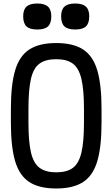

<svg xmlns="http://www.w3.org/2000/svg" viewBox="-20 -1059 640 1093"><path d="M300 14Q203 14 146.5 -23Q90 -60 66 -142Q42 -224 42 -360V-440Q42 -576 66 -658Q90 -740 146.5 -777Q203 -814 300 -814Q397 -814 453.5 -777Q510 -740 534 -658Q558 -576 558 -440V-360Q558 -224 534 -142Q510 -60 453.5 -23Q397 14 300 14ZM300 -78Q361 -78 395 -103.5Q429 -129 443.5 -190.5Q458 -252 458 -360V-440Q458 -548 443.5 -609.5Q429 -671 395 -696.5Q361 -722 300 -722Q239 -722 204.5 -696.5Q170 -671 156 -609.5Q142 -548 142 -440V-360Q142 -252 156.5 -190.5Q171 -129 205.5 -103.5Q240 -78 300 -78ZM408 -891Q366 -891 347 -908.5Q328 -926 328 -966Q328 -1004 347 -1021.5Q366 -1039 408 -1039Q450 -1039 469 -1021.5Q488 -1004 488 -966Q488 -926 469 -908.5Q450 -891 408 -891ZM192 -891Q150 -891 131 -908.5Q112 -926 112 -966Q112 -1004 131 -1021.5Q150 -1039 192 -1039Q234 -1039 253 -1021.5Q272 -1004 272 -966Q272 -926 253 -908.5Q234 -891 192 -891Z"/></svg>

Font: Victor Mono Thin
Style: Regular
Weight: 100
Monospace: yes
Designer: Rune Bjørnerås
Version: Version 1.561;gftools[0.9.30]